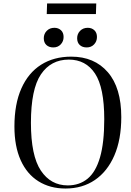

<svg xmlns="http://www.w3.org/2000/svg" viewBox="-20 -1071 754 1105"><path d="M63 -343Q63 -472 103 -562Q143 -652 216.5 -698.5Q290 -745 390 -745Q523 -745 600.5 -655.5Q678 -566 678 -397Q678 -268 638 -176Q598 -84 526 -35Q454 14 357 14Q268 14 201.5 -27.5Q135 -69 99 -149Q63 -229 63 -343ZM158 -364Q158 -175 215 -89.5Q272 -4 370 -4Q437 -4 484 -42.5Q531 -81 555.5 -165Q580 -249 580 -385Q580 -567 527 -647.5Q474 -728 376 -728Q273 -728 215.5 -643Q158 -558 158 -364ZM232 -851Q232 -876 249 -893.5Q266 -911 293 -911Q316 -911 331 -897Q346 -883 346 -858Q346 -833 329.5 -815.5Q313 -798 287 -798Q262 -798 247 -812Q232 -826 232 -851ZM424 -851Q424 -876 441 -893.5Q458 -911 485 -911Q508 -911 523 -897Q538 -883 538 -858Q538 -833 521.5 -815.5Q505 -798 479 -798Q454 -798 439 -812Q424 -826 424 -851ZM251 -1051H534L532 -990H249Z"/></svg>

Font: Literata 72pt
Style: Italic
Weight: 400
Italic angle: -2°
Designer: Latin by Veronika Burian and Jose Scaglione. Greek by Irene Vlachou. Cyrillic by Vera Evstafieva
Foundry: TypeTogether
Version: Version 3.002